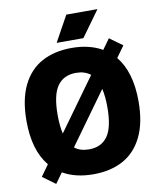

<svg xmlns="http://www.w3.org/2000/svg" viewBox="-102 -1030 947 1138"><g transform="rotate(-10 371.0 -461.0)"><path d="M708.5 -370Q708.5 -242 667 -157Q625.5 -72 550 -31Q474.5 10 371.5 10Q263 10 187.5 -34L143 28L66 -28L114.5 -95.5Q34 -192.5 34 -370Q34 -498 75.5 -583Q117 -668 192.8 -709Q268.5 -750 371.5 -750Q478.5 -750 555.5 -706L600 -768L677.5 -712L628.5 -644Q708.5 -546.5 708.5 -370ZM233 -259.5 459 -572.5Q425 -600 371.5 -600Q298 -600 260 -546.8Q222 -493.5 222 -373.5Q222 -308 233 -259.5ZM520.5 -366.5Q520.5 -431 509.5 -479.5L284 -167Q316.5 -140 371.5 -140Q445 -140 482.8 -193.2Q520.5 -246.5 520.5 -366.5ZM290.5 -795 376 -950H563.5L451.5 -795Z"/></g></svg>

Font: Encode Sans Semi Condensed ExBd
Style: Regular
Weight: 800
Width: 4
Designer: Multiple Designers
Foundry: Impallari Type
Version: Version 2.000